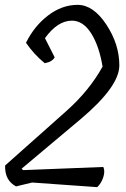

<svg xmlns="http://www.w3.org/2000/svg" viewBox="-20 -764 518 790"><path d="M276 -679Q217 -679 165 -607L205 -528Q194 -509 164 -504Q119 -541 87 -588Q121 -657 178 -700.5Q235 -744 299.5 -744Q364 -744 417.5 -663Q471 -582 471 -495Q471 -408 312 -274L69 -70L75 -64L405 -77Q413 -60 405 -35Q397 -10 380 6L112 -13L46 3Q-1 -22 1 -83L254 -308Q348 -392 402 -490Q388 -575 355 -627Q322 -679 276 -679Z"/></svg>

Font: Tillana
Style: Regular
Weight: 400
Designer: Lipi Raval (Devanagari, Latin), Jonny Pinhorn (Latin)
Foundry: Indian Type Foundry
Version: Version 2.003;PS 1.0;hotconv 1.0.79;makeotf.lib2.5.61930; tt